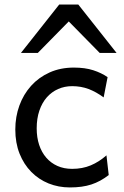

<svg xmlns="http://www.w3.org/2000/svg" viewBox="-20 -801 538 833"><path d="M451.7 -41.5Q433.1 -27.3 414.8 -17.3Q396.5 -7.3 376.5 -0.7Q356.4 5.9 333.5 9Q310.5 12.2 283.2 12.2Q233.9 12.2 190.9 -5.1Q147.9 -22.5 115.7 -55.2Q83.5 -87.9 64.9 -134.3Q46.4 -180.7 46.4 -239.3Q46.4 -294.4 64.2 -343.3Q82 -392.1 115 -428.7Q147.9 -465.3 195.1 -486.6Q242.2 -507.8 300.3 -507.8Q349.1 -507.8 384.5 -496.3Q419.9 -484.9 446.8 -466.3L429.7 -378.4Q396.5 -402.8 363.8 -415Q331.1 -427.2 293 -427.2Q260.3 -427.2 232.2 -414.8Q204.1 -402.3 183.3 -378.9Q162.6 -355.5 150.9 -321.3Q139.2 -287.1 139.2 -244.1Q139.2 -204.6 149.9 -172.4Q160.6 -140.1 180.7 -116.9Q200.7 -93.8 229 -81.1Q257.3 -68.4 293 -68.4Q337.4 -68.4 373.5 -83.5Q409.7 -98.6 441.9 -127ZM70.8 -571.3 236.8 -781.2H319.8L485.8 -571.3H412.6L278.3 -708L144 -571.3Z"/></svg>

Font: Andika
Style: Regular
Weight: 400
Designer: Victor Gaultney, Annie Olsen, Julie Remington, Don Collingsworth, Eric Hays
Foundry: SIL International
Version: Version 1.001